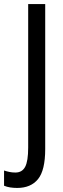

<svg xmlns="http://www.w3.org/2000/svg" viewBox="-69 -734 313 947"><path d="M16 193Q-2 193 -18.5 190.5Q-35 188 -49 182V107Q-37 111 -23 114Q-9 117 7 117Q40 117 55 89Q70 61 70 -6V-714H154V1Q154 106 118.5 149.5Q83 193 16 193Z"/></svg>

Font: Noto Sans Khmer UI ExtraCondensed
Style: Regular
Weight: 400
Width: 2
Designer: Danh Hong and the Monotype Design Team
Foundry: Monotype Imaging Inc.
Version: Version 2.002; ttfautohint (v1.8.4.7-5d5b)